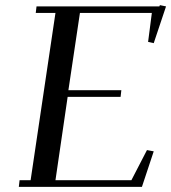

<svg xmlns="http://www.w3.org/2000/svg" viewBox="-20 -727 666 747"><path d="M53.2 0 56.2 -25.9H99.1L195.8 -676.8H119.1L122.1 -702.1H600.1L602.1 -707L626 -702.1L578.1 -559.1L556.2 -564L570.8 -676.8H291L246.1 -376H452.1L449.2 -350.1H243.2L195.8 -25.9H491.2L551.8 -143.1L578.1 -138.2L532.2 0Z"/></svg>

Font: Dehuti Alt
Style: Bold-Italic
Weight: 700
Version: Version 1.2